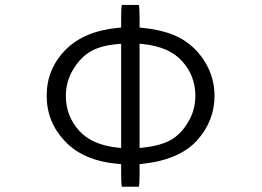

<svg xmlns="http://www.w3.org/2000/svg" viewBox="-20 -731 1040 763"><path d="M241.7 -350.6Q241.7 -409.2 272.5 -457.5Q300.3 -503.4 340.6 -526.9Q380.9 -550.3 450.2 -556.2L461.4 -557.1V-143.1L450.2 -144Q345.7 -154.3 293.7 -212.4Q241.7 -270.5 241.7 -350.6ZM756.3 -350.6Q756.3 -291 725.6 -242.7Q697.8 -196.3 657 -173.8Q616.2 -151.4 545.9 -144L534.7 -143.1V-557.1L545.9 -556.2Q651.4 -545.9 703.9 -487.8Q756.3 -429.7 756.3 -350.6ZM531.7 11.2Q534.7 -1.5 534.7 -36.1V-78.6L543.9 -79.6Q693.4 -95.7 762.9 -172.9Q832.5 -250 832.5 -350.6Q832.5 -419.9 797.4 -480Q762.2 -540.5 703.6 -575.4Q645 -610.4 543.9 -620.6L534.7 -621.6V-664.1Q534.7 -698.7 531.7 -711.4H464.4Q461.4 -698.7 461.4 -664.1V-621.6L452.1 -620.6Q314.5 -608.4 240 -532.5Q165.5 -456.5 165.5 -350.8Q165.5 -245.1 239.3 -168.5Q313.5 -90.8 452.1 -79.6L461.4 -78.6V-36.1Q461.4 -1.5 464.4 11.2Z"/></svg>

Font: YuPearl-ExtraLight
Style: ExtraLight
Weight: 200
Designer: Max Yao
Foundry: Max-Everyday
Version: Version 1.011; ttfautohint (v1.8.3)